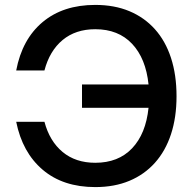

<svg xmlns="http://www.w3.org/2000/svg" viewBox="-20 -746 786 782"><path d="M368 16Q237 16 154 -54.5Q71 -125 46 -250H161Q182 -171 235 -127Q288 -83 368 -83Q462 -83 518 -142Q574 -201 585 -307H314V-402H585Q574 -508 518 -567.5Q462 -627 368 -627Q288 -627 235 -583Q182 -539 161 -459H46Q70 -586 153.5 -656Q237 -726 368 -726Q446 -726 507 -700.5Q568 -675 611 -627Q654 -579 676.5 -510Q699 -441 699 -354Q699 -268 676.5 -199.5Q654 -131 611 -83Q568 -35 507 -9.5Q446 16 368 16Z"/></svg>

Font: Geist Med
Style: Regular
Weight: 400
Designer: Basement.studio, Andrés Briganti, Mateo Zaragoza
Foundry: Basement.studio, Vercel, Andrés Briganti, Guido Ferreyra, Mateo Zaragoza
Version: Version 1.401